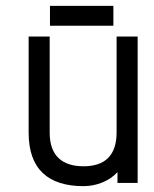

<svg xmlns="http://www.w3.org/2000/svg" viewBox="-20 -626 526 657"><path d="M451 0V-501H379V-173C379 -94 339 -57 266 -57C194 -57 150 -92 150 -172V-501H78V-172C78 -47 145 11 266 11C309 11 354 -6 382 -37V0ZM368 -538V-606H151V-538Z"/></svg>

Font: Advent Pro
Style: Medium
Weight: 500
Designer: Andreas Kalpakidis
Foundry: Andreas Kalpakidis
Version: Version 2.002 2008